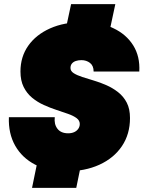

<svg xmlns="http://www.w3.org/2000/svg" viewBox="-20 -817 694 929"><path d="M299 -680 324 -797H538L513 -680ZM135 92 158 -20H372L349 92ZM298 12Q213 12 150 -20.5Q87 -53 53.5 -112Q20 -171 23 -250H245Q241 -216 258 -194Q275 -172 310 -172Q326 -172 338.5 -177.5Q351 -183 358.5 -193.5Q366 -204 366 -217Q366 -234 350.5 -245.5Q335 -257 309.5 -266Q284 -275 253.5 -285Q223 -295 192 -309Q161 -323 135.5 -344Q110 -365 94.5 -396Q79 -427 79 -471Q79 -542 116.5 -595.5Q154 -649 222 -679.5Q290 -710 382 -710Q466 -710 528.5 -680.5Q591 -651 624.5 -597.5Q658 -544 654 -471H433Q433 -499 415.5 -512.5Q398 -526 374 -526Q359 -526 347 -522Q335 -518 328 -509.5Q321 -501 321 -488Q321 -473 336.5 -463Q352 -453 378 -444.5Q404 -436 434.5 -427Q465 -418 495.5 -404.5Q526 -391 552 -370.5Q578 -350 593.5 -320Q609 -290 609 -246Q609 -168 570 -110Q531 -52 461 -20Q391 12 298 12Z"/></svg>

Font: Azeret Mono Thin Black
Style: Italic
Weight: 900
Italic angle: -12°
Version: Version 1.002